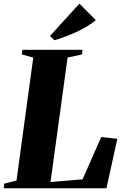

<svg xmlns="http://www.w3.org/2000/svg" viewBox="-38 -1010 660 1030"><path d="M-18 0 -15 -25 50.5 -41.5 140.5 -701 79 -718 82.5 -743H404.5L402 -718L324.5 -701L233 -33.5L405 -48L505 -275L591.5 -265.5L533 0ZM254.5 -794 230 -817 388 -990.5 476 -902Q444.5 -876 406.2 -855.5Q368 -835 328.8 -820Q289.5 -805 254.5 -794Z"/></svg>

Font: Merriweather 120pt Black
Style: Italic
Weight: 900
Italic angle: -7.8°
Version: Version 2.101